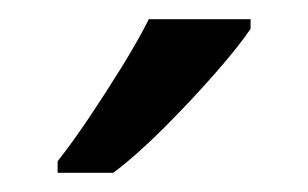

<svg xmlns="http://www.w3.org/2000/svg" viewBox="-20 -786 321 200"><path d="M241 -756Q229 -738 204 -709.5Q179 -681 150.5 -652.5Q122 -624 98 -606H40V-618Q55 -637 72.5 -663Q90 -689 107 -716.5Q124 -744 135 -766H241Z"/></svg>

Font: Noto Sans Pau Cin Hau
Style: Regular
Weight: 400
Designer: Monotype Design Team
Foundry: Monotype Imaging Inc.
Version: Version 2.002; ttfautohint (v1.8.4.7-5d5b)